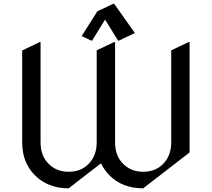

<svg xmlns="http://www.w3.org/2000/svg" viewBox="-20 -980 1124 1019"><path d="M344.2 19.5Q232.9 19.5 163.6 -51.3Q97.7 -118.7 97.7 -224.6V-711.9L190.4 -756.8H195.3V-224.6Q195.3 -159.2 230.5 -118.7Q273.9 -68.4 344.2 -68.4Q416 -68.4 458 -118.7Q493.2 -160.6 493.2 -224.6V-711.9V-712.9L585.9 -756.8H590.8V-224.6Q590.8 -159.2 626 -118.7Q669.4 -68.4 739.7 -68.4Q811.5 -68.4 853.5 -118.7Q888.7 -160.6 888.7 -224.6V-712.9L981.4 -756.8H986.3V-170.9L739.7 19.5Q627.4 19.5 559.1 -51.3Q532.2 -79.1 516.1 -113.3ZM585.9 -960 695.8 -804.7 611.3 -764.6H606.4L537.6 -876L468.8 -764.6H463.9L413.6 -788.6L496.6 -919.9L581.1 -960Z"/></svg>

Font: Nova Cut
Style: Book
Weight: 400
Version: Version 2.000